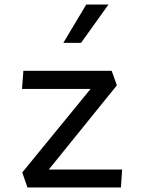

<svg xmlns="http://www.w3.org/2000/svg" viewBox="-20 -826 640 846"><path d="M101 0 78 -66 379 -434H77L83 -514H472L495 -450L195 -79H518L513 0ZM259 -637H337L458 -806H360Z"/></svg>

Font: Moralerspace Krypton JPDOC
Style: Regular
Weight: 400
Version: v0.0.6; ttfautohint (v1.8.4.7-5d5b-dirty) -l 6 -r 45 -G 200 